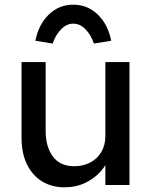

<svg xmlns="http://www.w3.org/2000/svg" viewBox="-20 -790 645 820"><path d="M430 -525H533V0H430V-110L448 -122Q437 -89 411 -59Q385 -29 345 -9.5Q305 10 256 10Q201 10 159.5 -15.5Q118 -41 95 -88.5Q72 -136 72 -201V-525H175V-229Q175 -164 205.5 -122Q236 -80 298 -80Q334 -80 364.5 -95.5Q395 -111 412.5 -140.5Q430 -170 430 -209ZM455 -616 381 -604Q369 -640 345.5 -664.5Q322 -689 293 -689Q264 -689 240.5 -664.5Q217 -640 205 -604L131 -616Q145 -686 188.5 -728Q232 -770 293 -770Q354 -770 397.5 -728Q441 -686 455 -616Z"/></svg>

Font: Lexend
Style: Regular
Weight: 400
Designer: Thomas Jockin
Foundry: Lexend
Version: Version 1.000